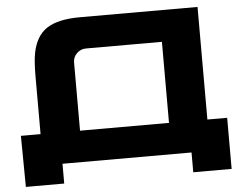

<svg xmlns="http://www.w3.org/2000/svg" viewBox="-54 -767 1180 930"><g transform="rotate(-5 535.5 -302.0)"><path d="M939 -152.3H1035.2V96.2H848.6V0H221.2V96.2H34.7L32.2 -152.3H127.9V-430.7Q127.9 -506.8 135.7 -546.4Q151.9 -628.9 206.3 -664.3Q260.7 -699.7 366.7 -699.7H939ZM319.8 -483.4V-152.3H752.4V-546.4H383.3Q356.9 -546.4 338.4 -528.1Q319.8 -509.8 319.8 -483.4Z"/></g></svg>

Font: Wadik
Style: Bold
Weight: 700
Designer: Sasha Pavljenko
Version: Version 1.001;Fontself Maker 3.5.4